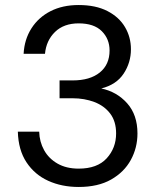

<svg xmlns="http://www.w3.org/2000/svg" viewBox="-20 -732 631 764"><path d="M293 12Q226 12 172 -12.5Q118 -37 85.5 -86Q53 -135 51 -208H136Q137 -168 155.5 -134.5Q174 -101 209 -81Q244 -61 293 -61Q367 -61 404.5 -102Q442 -143 442 -201Q442 -249 418.5 -280Q395 -311 355.5 -326Q316 -341 269 -341H217V-412H269Q338 -412 377 -443.5Q416 -475 416 -531Q416 -577 385 -608Q354 -639 293 -639Q234 -639 199 -605Q164 -571 159 -518H74Q77 -575 105 -619Q133 -663 181 -687.5Q229 -712 293 -712Q361 -712 407.5 -688Q454 -664 477.5 -624Q501 -584 501 -536Q501 -483 472 -439Q443 -395 383 -380Q445 -367 486 -321Q527 -275 527 -201Q527 -144 500.5 -95.5Q474 -47 422 -17.5Q370 12 293 12Z"/></svg>

Font: DM Sans
Style: Regular
Weight: 400
Designer: Colophon Foundry, Jonny Pinhorn
Foundry: Colophon Foundry
Version: Version 4.004; ttfautohint (v1.8.4.7-5d5b)